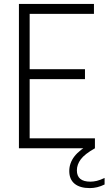

<svg xmlns="http://www.w3.org/2000/svg" viewBox="-20 -760 556 984"><path d="M77 0V-740H461.5V-689H132V-405.5H415.5V-354.5H132V-51H466.5V0ZM440.5 204Q389.5 204 362.2 181.5Q335 159 335 116.5Q335 76 361.2 41.8Q387.5 7.5 447 -25.5L466.5 0Q414 29.5 394 56.5Q374 83.5 374 113Q374 171 443 171Q458.5 171 475.8 167Q493 163 516 152V185.5Q478.5 204 440.5 204Z"/></svg>

Font: Encode Sans Condensed Light
Style: Regular
Weight: 300
Width: 3
Designer: Multiple Designers
Foundry: Impallari Type
Version: Version 3.000; ttfautohint (v1.8.3) -l 8 -r 50 -G 200 -x 14 